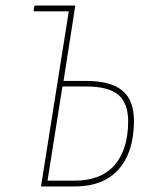

<svg xmlns="http://www.w3.org/2000/svg" viewBox="-20 -675 539 695"><path d="M129 -4 229 -634H105Q101 -634 102 -639L104 -651Q105 -655 110 -655H248Q253 -655 252 -651L210 -382H293Q380 -382 422.5 -347.5Q465 -313 465 -236Q464 -123 409 -61.5Q354 0 249 0H131Q128 0 129 -4ZM152 -21H249Q345 -21 394 -76.5Q443 -132 444 -234Q444 -302 408 -332Q372 -362 292 -362H206Z"/></svg>

Font: Sofia Sans Condensed Thin
Style: Italic
Weight: 250
Italic angle: -9°
Version: Version 4.100